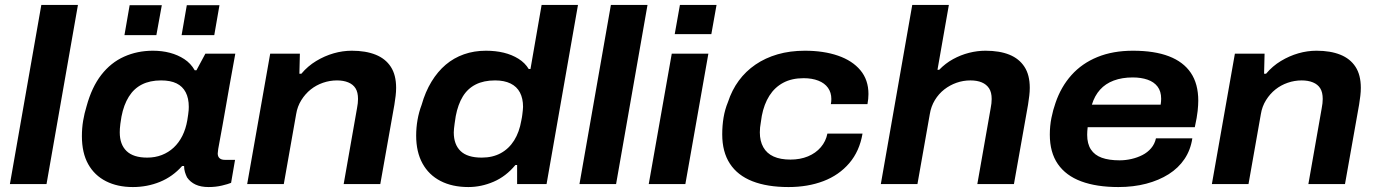

<svg xmlns="http://www.w3.org/2000/svg" viewBox="-20 -744 5565 776"><path d="M20 0 147 -724H295L168 0Z M517 12Q455 12 408.5 -11.5Q362 -35 336.5 -80.5Q311 -126 311 -194Q311 -226 316 -256Q321 -286 330 -315Q351 -392 389.5 -441.5Q428 -491 481.5 -515Q535 -539 598 -539Q635 -539 667 -530.5Q699 -522 725 -505Q751 -488 767 -460H774L810 -527H931L908 -400Q900 -352 892.5 -311.5Q885 -271 879.5 -238Q874 -205 869 -180.5Q864 -156 862 -142Q860 -128 860 -124Q860 -111 867.5 -104.5Q875 -98 888 -98H930L914 -5Q902 0 877 6Q852 12 823 12Q792 12 770.5 2Q749 -8 736 -27Q731 -37 727.5 -48.5Q724 -60 724 -73H716Q678 -30 626.5 -9Q575 12 517 12ZM575 -107Q607 -107 634 -117.5Q661 -128 682 -147.5Q703 -167 717 -195Q731 -223 737 -258Q739 -271 740.5 -281Q742 -291 742.5 -298.5Q743 -306 743 -312Q743 -347 730.5 -371Q718 -395 693.5 -407Q669 -419 631 -419Q586 -419 553.5 -402.5Q521 -386 500.5 -353Q480 -320 471 -273Q468 -256 466.5 -244Q465 -232 464.5 -224Q464 -216 464 -209Q464 -160 491.5 -133.5Q519 -107 575 -107ZM483 -602 504 -723H634L612 -602ZM714 -602 735 -723H867L846 -602Z M979 0 1072 -527H1192L1190 -446H1198Q1224 -477 1258 -497.5Q1292 -518 1328.5 -528.5Q1365 -539 1402 -539Q1458 -539 1498 -523Q1538 -507 1559.5 -474Q1581 -441 1581 -389Q1581 -373 1579 -356.5Q1577 -340 1574 -321L1517 0H1369L1423 -307Q1425 -317 1426 -326.5Q1427 -336 1427 -344Q1427 -371 1417 -387Q1407 -403 1387.5 -411Q1368 -419 1342 -419Q1313 -419 1285.5 -409.5Q1258 -400 1236 -382.5Q1214 -365 1198 -339.5Q1182 -314 1177 -283L1127 0Z M1873 12Q1808 12 1760.5 -12.5Q1713 -37 1687.5 -83.5Q1662 -130 1662 -196Q1662 -228 1667.5 -259.5Q1673 -291 1684 -320Q1699 -373 1724 -414Q1749 -455 1781.5 -482.5Q1814 -510 1855 -524.5Q1896 -539 1944 -539Q1983 -539 2016 -531Q2049 -523 2075.5 -506.5Q2102 -490 2117 -465H2124L2169 -724H2316L2189 0H2070V-77H2063Q2025 -31 1975 -9.5Q1925 12 1873 12ZM1927 -107Q1971 -107 2004 -125Q2037 -143 2058 -176.5Q2079 -210 2087 -257Q2090 -271 2091 -280.5Q2092 -290 2093 -298Q2094 -306 2094 -312Q2094 -346 2081.5 -370Q2069 -394 2043.5 -406.5Q2018 -419 1981 -419Q1935 -419 1902.5 -402.5Q1870 -386 1850.5 -354Q1831 -322 1822 -275Q1819 -257 1817.5 -245Q1816 -233 1815 -224.5Q1814 -216 1814 -209Q1814 -160 1841.5 -133.5Q1869 -107 1927 -107Z M2322 0 2449 -724H2597L2470 0Z M2707 -606 2728 -724H2876L2855 -606ZM2602 0 2695 -527H2843L2750 0Z M3167 12Q3081 12 3021 -11.5Q2961 -35 2930 -82.5Q2899 -130 2899 -201Q2899 -237 2904.5 -269.5Q2910 -302 2922 -331Q2938 -380 2966 -418Q2994 -456 3033.5 -483Q3073 -510 3123 -524.5Q3173 -539 3233 -539Q3309 -539 3367 -519Q3425 -499 3457.5 -460Q3490 -421 3490 -364Q3490 -354 3489 -344Q3488 -334 3486 -323H3338Q3339 -328 3339.5 -333Q3340 -338 3340 -344Q3340 -370 3326.5 -389Q3313 -408 3287.5 -418Q3262 -428 3228 -428Q3180 -428 3145.5 -409.5Q3111 -391 3089.5 -357Q3068 -323 3059 -276Q3057 -261 3055 -249.5Q3053 -238 3052 -229Q3051 -220 3051 -209Q3051 -174 3065 -149Q3079 -124 3106.5 -111.5Q3134 -99 3175 -99Q3214 -99 3245.5 -112Q3277 -125 3297.5 -149Q3318 -173 3324 -204H3466Q3454 -133 3412.5 -84.5Q3371 -36 3308 -12Q3245 12 3167 12Z M3540 0 3667 -724H3815L3769 -462H3776Q3801 -488 3832 -505Q3863 -522 3896.5 -530.5Q3930 -539 3963 -539Q4020 -539 4059.5 -523Q4099 -507 4120.5 -474Q4142 -441 4142 -389Q4142 -374 4140 -357Q4138 -340 4135 -321L4078 0H3930L3984 -307Q3986 -317 3987 -326Q3988 -335 3988 -344Q3988 -371 3977.5 -387Q3967 -403 3948 -411Q3929 -419 3902 -419Q3873 -419 3846 -409.5Q3819 -400 3796.5 -382.5Q3774 -365 3758.5 -339.5Q3743 -314 3738 -283L3688 0Z M4500 12Q4412 12 4350 -11Q4288 -34 4255.5 -81Q4223 -128 4223 -200Q4223 -235 4229.5 -267.5Q4236 -300 4246 -328Q4268 -393 4310.5 -440.5Q4353 -488 4415.5 -513.5Q4478 -539 4559 -539Q4646 -539 4704.5 -516.5Q4763 -494 4793 -449.5Q4823 -405 4823 -337Q4823 -320 4820.5 -295.5Q4818 -271 4809 -230H4376Q4375 -222 4374.5 -214Q4374 -206 4374 -199Q4374 -163 4389 -140Q4404 -117 4433 -106.5Q4462 -96 4505 -96Q4529 -96 4553 -101.5Q4577 -107 4597.5 -117.5Q4618 -128 4632.5 -145Q4647 -162 4652 -185H4799Q4792 -138 4767.5 -101.5Q4743 -65 4703.5 -40Q4664 -15 4612.5 -1.5Q4561 12 4500 12ZM4393 -321H4671Q4672 -328 4672.5 -334Q4673 -340 4673 -345Q4673 -375 4658.5 -394Q4644 -413 4618 -422Q4592 -431 4558 -431Q4515 -431 4481.5 -418.5Q4448 -406 4426 -381.5Q4404 -357 4393 -321Z M4878 0 4971 -527H5091L5089 -446H5097Q5123 -477 5157 -497.5Q5191 -518 5227.5 -528.5Q5264 -539 5301 -539Q5357 -539 5397 -523Q5437 -507 5458.5 -474Q5480 -441 5480 -389Q5480 -373 5478 -356.5Q5476 -340 5473 -321L5416 0H5268L5322 -307Q5324 -317 5325 -326.5Q5326 -336 5326 -344Q5326 -371 5316 -387Q5306 -403 5286.5 -411Q5267 -419 5241 -419Q5212 -419 5184.5 -409.5Q5157 -400 5135 -382.5Q5113 -365 5097 -339.5Q5081 -314 5076 -283L5026 0Z"/></svg>

Font: Archivo SemiExpanded
Style: Bold Italic
Weight: 700
Width: 6
Italic angle: -10°
Designer: Hector Gatti
Foundry: Omnibus-Type
Version: Version 2.001